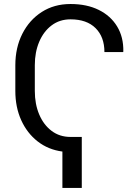

<svg xmlns="http://www.w3.org/2000/svg" viewBox="-20 -741 659 948"><path d="M288.1 187V7.3Q218.3 -2 166 -42.7Q113.8 -83.5 84.7 -147.7Q55.7 -211.9 55.7 -292V-418.5Q55.7 -505.9 90.3 -574.2Q125 -642.6 186.3 -681.9Q247.6 -721.2 328.1 -721.2Q408.7 -721.2 467.5 -692.1Q526.4 -663.1 558.3 -610.4Q590.3 -557.6 588.9 -486.8L587.9 -483.9H495.6Q495.6 -558.6 451.9 -602.1Q408.2 -645.5 328.1 -645.5Q274.4 -645.5 234.9 -615.7Q195.3 -585.9 173.6 -534.7Q151.9 -483.4 151.9 -419.4V-292Q151.9 -227.1 173.6 -175.8Q195.3 -124.5 234.9 -94.7Q274.4 -64.9 328.1 -64.9H383.8V187Z"/></svg>

Font: Roboto Slab
Style: Regular
Weight: 400
Designer: Google
Version: Version 2.000; ttfautohint (v1.8.1.43-b0c9)